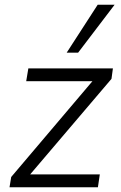

<svg xmlns="http://www.w3.org/2000/svg" viewBox="-20 -786 506 806"><path d="M20 0 27 -43 384 -464 387 -445H90L99 -499H454L448 -455L88 -32L85 -54H399L391 0ZM260 -565 390 -766H461L308 -565Z"/></svg>

Font: Nunitoga
Style: Light Italic
Weight: 300
Italic angle: -9°
Designer: Vernon Adams
Foundry: Vernon Adams
Version: Version 1.0